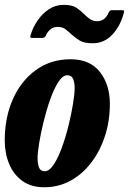

<svg xmlns="http://www.w3.org/2000/svg" viewBox="-20 -780 543 810"><path d="M0 -187.5Q0 -284.5 34.5 -362Q69 -439.5 131.8 -484.8Q194.5 -530 277.5 -530Q359.5 -530 401.5 -476.5Q443.5 -423 443.5 -342Q443.5 -269 422.5 -205.2Q401.5 -141.5 364.2 -93Q327 -44.5 276.5 -17.2Q226 10 167 10Q111 10 74 -17Q37 -44 18.5 -88.8Q0 -133.5 0 -187.5ZM138.5 -112.5Q138.5 -88.5 144.8 -73Q151 -57.5 168.5 -57.5Q188 -57.5 206.8 -86Q225.5 -114.5 241.5 -158.8Q257.5 -203 269.5 -252Q281.5 -301 288.2 -343Q295 -385 295 -407.5Q295 -431 288.5 -446.8Q282 -462.5 264 -462.5Q244.5 -462.5 226 -433.8Q207.5 -405 191.8 -360.5Q176 -316 164 -267Q152 -218 145.2 -176.2Q138.5 -134.5 138.5 -112.5ZM370.5 -597.5Q335 -597.5 315.8 -609.2Q296.5 -621 282 -634.5Q268.5 -647 256 -656.8Q243.5 -666.5 223 -666.5Q205 -666.5 192 -655.5Q179 -644.5 172 -627Q167 -620 158 -620H117Q108 -620 107.8 -623.8Q107.5 -627.5 110 -635Q120 -667 139.8 -695.2Q159.5 -723.5 187 -741.5Q214.5 -759.5 248 -759.5Q283.5 -759.5 301.2 -748Q319 -736.5 332.5 -722.5Q344.5 -710.5 358.2 -700.5Q372 -690.5 390 -690.5Q422.5 -690.5 438 -726Q441 -731.5 443.2 -734.2Q445.5 -737 452.5 -737H495.5Q502 -737 503 -734.5Q504 -732 502.5 -726Q488 -670.5 454 -634Q420 -597.5 370.5 -597.5Z"/></svg>

Font: Besley* Condensed
Style: Bold Italic
Weight: 700
Width: 3
Italic angle: -13°
Designer: Owen Earl
Foundry: indestructible type*
Version: Version 3.000; ttfautohint (v1.8.3)